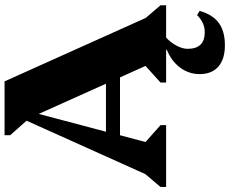

<svg xmlns="http://www.w3.org/2000/svg" viewBox="-100 -630 981 820"><g transform="rotate(-90 390.0 -219.5)"><path d="M2 0V-24L57 -89L285 -596L223 -666V-690H453L724 -87L778 -24V0H448V-24L519 -88L470 -197H223L194 -88L266 -24V0ZM238 -257H443L314 -544ZM607 251Q548 251 516 223Q484 195 484 143Q484 97 512 59.5Q540 22 588 3V-20H640V0Q619 19 605.5 44.5Q592 70 592 92Q592 165 663 165Q704 165 736 132L754 143Q738 199 702.5 225Q667 251 607 251Z"/></g></svg>

Font: Platypi ExtraBold
Style: Regular
Weight: 800
Designer: David Sargent
Foundry: Bolt Cutter Type
Version: Version 1.200; ttfautohint (v1.8.4.7-5d5b)